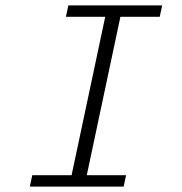

<svg xmlns="http://www.w3.org/2000/svg" viewBox="-20 -688 672 708"><path d="M90 0 99 -42H244L368 -626H223L232 -668H578L569 -626H424L300 -42H445L436 0Z"/></svg>

Font: Atkinson Hyperlegible Mono ExtraLight
Style: Italic
Weight: 200
Italic angle: -12°
Monospace: yes
Designer: Elliott Scott, Megan Eiswerth, Linus Boman, Theodore Petrosky, Letters from Sweden
Foundry: Applied Design Works, Letters from Sweden
Version: Version 2.001